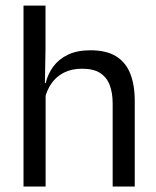

<svg xmlns="http://www.w3.org/2000/svg" viewBox="-20 -683 573 703"><path d="M392.5 0V-303.7Q392.5 -343 381.7 -371.5Q371 -399.9 346.7 -415.7Q322.3 -431.4 280.6 -431.4Q242 -431.4 213.9 -417Q185.9 -402.5 168.6 -377.8Q151.3 -353.1 144.3 -321.6L126.6 -378.9H147.4Q155.1 -412.1 175.1 -439.3Q195.1 -466.5 228.8 -482.7Q262.5 -498.9 311 -498.9Q369.2 -498.9 404.7 -477.1Q440.3 -455.2 456.8 -413.8Q473.4 -372.3 473.4 -312.6V0ZM66.1 0V-662.5H146.6V-503.7L144.2 -363.3L147 -357.1V0Z"/></svg>

Font: Anek Odia Medium
Style: Regular
Weight: 500
Designer: Yesha Goshar & Mahesh Sahu (Odia), Yesha Goshar (Latin)
Foundry: Ek Type
Version: Version 1.003